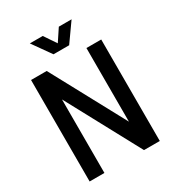

<svg xmlns="http://www.w3.org/2000/svg" viewBox="-208 -1020 1054 1147"><g transform="rotate(-30 319.0 -446.5)"><path d="M71 0H173V-507L446 0H555V-700H453V-192L179 -700H71ZM174 -893 264 -766H372L462 -893H374L319 -810L263 -893Z"/></g></svg>

Font: Vanilla Cream DemiBold
Style: Regular
Weight: 600
Designer: Jeremy Tribby, Jinavaṁso
Foundry: Tribby Type
Version: Version 1.422;Glyphs 3.1.2 (3151)